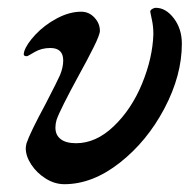

<svg xmlns="http://www.w3.org/2000/svg" viewBox="-20 -457 487 492"><path d="M46 -77Q46 -82 48 -90Q57 -117 97 -191Q129 -253 134 -265Q142 -285 142 -302Q142 -334 109 -334Q86 -334 68.5 -323.5Q51 -313 49 -313Q43 -313 41.5 -315.5Q40 -318 42 -325Q48 -344 71 -368.5Q94 -393 126 -410Q158 -427 188 -427Q208 -427 222 -412Q236 -397 236 -378Q236 -368 219.5 -335Q203 -302 183 -266Q134 -176 125 -150Q122 -140 122 -130Q122 -111 135.5 -100.5Q149 -90 175 -90Q226 -90 271.5 -133.5Q317 -177 344 -242.5Q371 -308 373 -369Q373 -389 369.5 -405Q366 -421 365 -427Q365 -431 370 -434Q375 -437 379 -437Q405 -437 425.5 -410Q446 -383 446 -345Q446 -264 401.5 -179.5Q357 -95 287 -40Q217 15 145 15Q120 15 97 0.5Q74 -14 60 -35.5Q46 -57 46 -77Z"/></svg>

Font: EB Garamond SemiBold
Style: Italic
Weight: 600
Italic angle: -17.2°
Designer: Georg Duffner and Octavio Pardo
Foundry: Georg Duffner
Version: Version 1.000